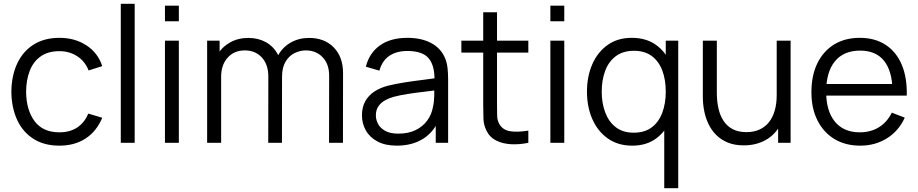

<svg xmlns="http://www.w3.org/2000/svg" viewBox="-20 -755 4854 1015"><path d="M294 15Q212.5 15 156 -21.5Q99.5 -58 70.2 -122.2Q41 -186.5 40 -270Q41 -355 71 -419.2Q101 -483.5 157.5 -519.2Q214 -555 294.5 -555Q376.5 -555 437.2 -515Q498 -475 520.5 -405.5L448.5 -382.5Q429.5 -431 388.2 -457.8Q347 -484.5 294 -484.5Q234.5 -484.5 195.5 -457.2Q156.5 -430 137.5 -381.5Q118.5 -333 118 -270Q119 -173 163 -114.2Q207 -55.5 294 -55.5Q349 -55.5 387.8 -80.8Q426.5 -106 446.5 -154.5L520.5 -132.5Q490.5 -60.5 432.5 -22.8Q374.5 15 294 15Z M618.5 0V-735H692V0Z M852 -642.5V-725H925.5V-642.5ZM852 0V-540H925.5V0Z M1719.5 0 1720 -354.5Q1720 -417 1685.2 -452.8Q1650.5 -488.5 1597 -488.5Q1566.5 -488.5 1537.5 -474.5Q1508.5 -460.5 1489.8 -429.5Q1471 -398.5 1471 -348.5L1427.5 -361Q1426 -419 1450.2 -462.5Q1474.5 -506 1517.2 -530.2Q1560 -554.5 1614 -554.5Q1695.5 -554.5 1744.5 -504.2Q1793.5 -454 1793.5 -368.5L1793 0ZM1075 0V-540H1141V-407H1149V0ZM1398 0 1398.5 -349.5Q1398.5 -414 1364.2 -451.2Q1330 -488.5 1274 -488.5Q1218 -488.5 1183.5 -450.2Q1149 -412 1149 -348.5L1105 -372.5Q1105 -424.5 1129.5 -465.8Q1154 -507 1196.5 -530.8Q1239 -554.5 1293 -554.5Q1344.5 -554.5 1384.8 -532.5Q1425 -510.5 1448 -468.5Q1471 -426.5 1471 -366.5L1470.5 0Z M2078 15Q2017 15 1975.8 -7Q1934.5 -29 1914 -65.5Q1893.5 -102 1893.5 -145Q1893.5 -189 1911.2 -220.2Q1929 -251.5 1959.8 -271.5Q1990.5 -291.5 2031 -302Q2072 -312 2121.8 -319.8Q2171.5 -327.5 2219.2 -333.2Q2267 -339 2303 -344.5L2277 -328.5Q2278.5 -408.5 2246 -447Q2213.5 -485.5 2133 -485.5Q2077.5 -485.5 2039.2 -460.5Q2001 -435.5 1985.5 -381.5L1914 -402.5Q1932.5 -475 1988.5 -515Q2044.5 -555 2134 -555Q2208 -555 2259.8 -527.2Q2311.5 -499.5 2333 -447Q2343 -423.5 2346 -394.5Q2349 -365.5 2349 -335.5V0H2283.5V-135.5L2302.5 -127.5Q2275 -58 2217 -21.5Q2159 15 2078 15ZM2086.5 -48.5Q2138 -48.5 2176.5 -67Q2215 -85.5 2238.5 -117.8Q2262 -150 2269 -190.5Q2275 -216.5 2275.5 -247.8Q2276 -279 2276 -294.5L2304 -280Q2266.5 -275 2222.8 -270Q2179 -265 2136.8 -258.5Q2094.5 -252 2060.5 -243Q2037.5 -236.5 2016 -224.8Q1994.5 -213 1980.8 -193.5Q1967 -174 1967 -145Q1967 -121.5 1978.8 -99.5Q1990.5 -77.5 2016.8 -63Q2043 -48.5 2086.5 -48.5Z M2773 0Q2727.5 9.5 2683.2 7.5Q2639 5.5 2604.2 -11.5Q2569.5 -28.5 2551.5 -64.5Q2537 -94.5 2535.8 -125.2Q2534.5 -156 2534.5 -195.5V-690H2607.5V-198.5Q2607.5 -164.5 2608.2 -141.8Q2609 -119 2618.5 -101.5Q2636.5 -68 2675.8 -61.5Q2715 -55 2773 -64.5ZM2419 -477V-540H2773V-477Z M2889.5 -642.5V-725H2963V-642.5ZM2889.5 0V-540H2963V0Z M3322.5 15Q3247 15 3193.5 -22.8Q3140 -60.5 3111.5 -125Q3083 -189.5 3083 -270.5Q3083 -351 3111.2 -415.5Q3139.5 -480 3192.5 -517.5Q3245.5 -555 3319.5 -555Q3395.5 -555 3447.5 -518Q3499.5 -481 3526.2 -416.8Q3553 -352.5 3553 -270.5Q3553 -190 3526.5 -125.2Q3500 -60.5 3448.5 -22.8Q3397 15 3322.5 15ZM3330 -53.5Q3387.5 -53.5 3425 -81.5Q3462.5 -109.5 3481 -158.8Q3499.5 -208 3499.5 -270.5Q3499.5 -334 3481 -382.8Q3462.5 -431.5 3425.2 -459Q3388 -486.5 3331.5 -486.5Q3273.5 -486.5 3235.5 -458Q3197.5 -429.5 3179.2 -380.5Q3161 -331.5 3161 -270.5Q3161 -209 3179.8 -159.8Q3198.5 -110.5 3236 -82Q3273.5 -53.5 3330 -53.5ZM3491.5 240V-133.5H3499.5V-540H3565.5V240Z M3912 13.5Q3863.5 13.5 3827.2 -1.5Q3791 -16.5 3765.8 -42Q3740.5 -67.5 3725 -100.2Q3709.5 -133 3702.5 -169.8Q3695.5 -206.5 3695.5 -243V-540H3769.5V-264.5Q3769.5 -220 3778 -182Q3786.5 -144 3805.2 -115.8Q3824 -87.5 3853.8 -72Q3883.5 -56.5 3926 -56.5Q3965 -56.5 3994.8 -70Q4024.5 -83.5 4044.8 -108.8Q4065 -134 4075.5 -170.2Q4086 -206.5 4086 -252L4138 -240.5Q4138 -157.5 4109 -101Q4080 -44.5 4029 -15.5Q3978 13.5 3912 13.5ZM4093.5 0V-133H4086V-540H4159.5V0Z M4528 15Q4449 15 4391.2 -20Q4333.5 -55 4301.5 -118.5Q4269.5 -182 4269.5 -267.5Q4269.5 -356 4301 -420.5Q4332.5 -485 4389.8 -520Q4447 -555 4525 -555Q4605 -555 4661.5 -518.2Q4718 -481.5 4747 -413Q4776 -344.5 4773.5 -249.5H4698.5V-275.5Q4696.5 -380.5 4653.2 -434Q4610 -487.5 4527 -487.5Q4440 -487.5 4393.8 -431Q4347.5 -374.5 4347.5 -270Q4347.5 -168 4393.8 -111.8Q4440 -55.5 4525 -55.5Q4583 -55.5 4626.2 -82.2Q4669.5 -109 4694.5 -159.5L4763 -133Q4731 -62.5 4668.8 -23.8Q4606.5 15 4528 15ZM4321.5 -249.5V-311H4734V-249.5Z"/></svg>

Font: Manrope ExtraLight
Style: Regular
Weight: 400
Version: Version 4.504